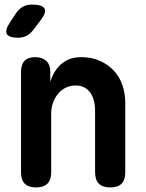

<svg xmlns="http://www.w3.org/2000/svg" viewBox="-20 -810 640 840"><path d="M204 -315V-56Q204 -23 187.5 -6.5Q171 10 138 10Q104 10 88 -6.5Q72 -23 72 -56V-495Q72 -528 87.5 -544Q103 -560 134 -560Q164 -560 182 -544Q200 -528 200 -495V-452Q216 -503 250 -531.5Q284 -560 334 -560Q380 -560 415.5 -544.5Q451 -529 476.5 -502.5Q502 -476 515 -439Q528 -402 528 -359V-56Q528 -23 512 -6.5Q496 10 462 10Q429 10 412.5 -6.5Q396 -23 396 -56V-331Q396 -350 391 -369Q386 -388 376 -403Q366 -418 350 -427Q334 -436 311 -436Q287 -436 267 -426Q247 -416 233 -398.5Q219 -381 211.5 -359.5Q204 -338 204 -315ZM23 -711 50 -752Q63 -771 80 -780.5Q97 -790 120 -790Q166 -790 175 -772Q184 -754 155 -718L124 -677Q111 -661 95.5 -653Q80 -645 59 -645Q19 -645 10 -661.5Q1 -678 23 -711Z"/></svg>

Font: Maple Mono Normal NL
Style: Bold
Weight: 700
Monospace: yes
Designer: subframe7536
Version: Version 7.000